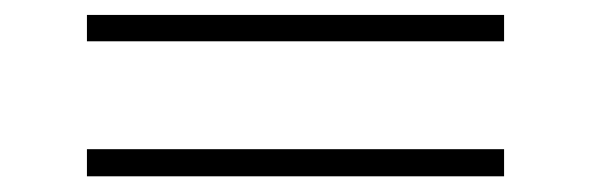

<svg xmlns="http://www.w3.org/2000/svg" viewBox="-20 -376 775 252"><path d="M94.1 -144.6H641.6V-180.2H94.1ZM94.1 -321.8H641.6V-356.4H94.1Z"/></svg>

Font: Biblismive
Style: Regular
Weight: 400
Designer: Susan Drake
Foundry: Susan Drake
Version: Version 1.0; ttfautohint (v1.8.4.7-5d5b)